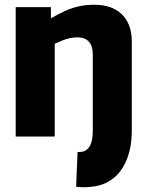

<svg xmlns="http://www.w3.org/2000/svg" viewBox="-20 -574 619 807"><path d="M534 -28Q534 43 513.5 95Q493 147 455 176.5Q417 206 364 211Q347 213 331.5 213Q316 213 300 211L306 65Q312 65 318.5 64.5Q325 64 330 63Q350 56 360 35Q370 14 370 -26V-344Q370 -381 353.5 -399Q337 -417 305 -417Q289 -417 273.5 -413.5Q258 -410 242.5 -404Q227 -398 210 -390V0H46V-544H194V-497Q225 -515 253.5 -528Q282 -541 312 -547.5Q342 -554 375 -554Q429 -554 464 -534.5Q499 -515 516.5 -480.5Q534 -446 534 -400Z"/></svg>

Font: Georama ExtraCondensed Thin
Style: Bold
Weight: 700
Version: Version 1.001